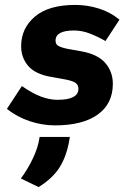

<svg xmlns="http://www.w3.org/2000/svg" viewBox="-20 -500 530 781"><path d="M204 10Q152 10 101 -7Q50 -24 8 -57L69 -150Q112 -120 147 -107Q182 -94 214 -94Q299 -94 299 -139Q299 -153 289 -161.5Q279 -170 250 -176L189 -187Q124 -198 95 -231.5Q66 -265 66 -312Q66 -385 122 -432.5Q178 -480 286 -480Q336 -480 383 -465Q430 -450 466 -420L409 -333Q380 -350 347 -363Q314 -376 281 -376Q206 -376 206 -335Q206 -321 215.5 -314.5Q225 -308 251 -302L312 -291Q378 -279 408.5 -243.5Q439 -208 439 -159Q439 -78 377.5 -34Q316 10 204 10ZM137 261 65 226Q93 188 113.5 145Q134 102 140 64L141 57H264L263 64Q252 133 223.5 179Q195 225 137 261Z"/></svg>

Font: Gantari
Style: Bold Italic
Weight: 700
Italic angle: -10°
Designer: Anugrah Pasau
Foundry: Lafontype
Version: Version 1.000; ttfautohint (v1.8.4.7-5d5b)